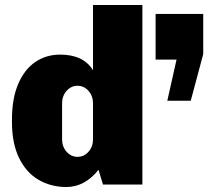

<svg xmlns="http://www.w3.org/2000/svg" viewBox="-20 -740 835 770"><path d="M353 -458V-720H551V0H393L375 -59Q320 10 246 10Q184 10 134.5 -19Q85 -48 56.5 -106.5Q28 -165 28 -250V-261Q28 -346 53.5 -404.5Q79 -463 122.5 -492Q166 -521 221 -521Q315 -521 353 -458ZM688 -501H604V-684H795V-523L745 -336H651ZM229 -326V-181Q229 -152 247 -131.5Q265 -111 291 -111Q317 -111 335 -131.5Q353 -152 353 -181V-326Q353 -355 335 -375.5Q317 -396 291 -396Q265 -396 247 -375.5Q229 -355 229 -326Z"/></svg>

Font: Chivo Black
Style: Regular
Weight: 900
Designer: Hector Gatti
Foundry: Omnibus-Type
Version: Version 1.007